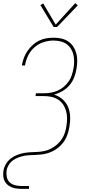

<svg xmlns="http://www.w3.org/2000/svg" viewBox="-23 -982 543 1217"><path d="M317 -811 233 -950 251 -960 330 -826 454 -962 470 -948 339 -811ZM111 215Q95 215 78.5 212.5Q62 210 48 204Q34 198 22.5 187Q11 176 4.5 162Q-2 148 -2.5 131.5Q-3 115 -1 99Q3 77 15 57Q27 37 45 23Q63 9 84.5 0.5Q106 -8 127.5 -12Q149 -16 170.5 -17Q192 -18 213.5 -19Q235 -20 257 -24.5Q279 -29 299.5 -39.5Q320 -50 338 -65.5Q356 -81 368.5 -100Q381 -119 388 -140Q395 -161 398 -183Q402 -207 402 -231.5Q402 -256 396 -278Q390 -300 377.5 -319Q365 -338 345.5 -350.5Q326 -363 303 -368Q280 -373 255 -373H202L205 -391H258Q280 -391 301.5 -395Q323 -399 343.5 -408Q364 -417 382 -432.5Q400 -448 413 -467Q426 -486 432.5 -507Q439 -528 443 -549Q447 -572 447 -594Q447 -616 442 -636.5Q437 -657 425.5 -674.5Q414 -692 397.5 -703.5Q381 -715 359.5 -720Q338 -725 316 -725Q285 -725 253.5 -715Q222 -705 196.5 -683Q171 -661 156 -631Q141 -601 136 -570Q135 -569 135 -568.5Q135 -568 135 -567H116Q116 -568 116 -569Q116 -570 116 -570Q120 -593 128.5 -615.5Q137 -638 151 -658.5Q165 -679 183.5 -696Q202 -713 224 -724Q246 -735 269.5 -739Q293 -743 316 -743Q341 -743 365 -738Q389 -733 408.5 -720Q428 -707 441 -687.5Q454 -668 460.5 -645Q467 -622 466.5 -597Q466 -572 462 -547Q458 -520 447.5 -492.5Q437 -465 418 -442.5Q399 -420 373.5 -405Q348 -390 320 -382Q350 -373 373 -353Q396 -333 408 -305Q420 -277 421.5 -244.5Q423 -212 417 -179Q414 -161 409 -143Q404 -125 395.5 -107.5Q387 -90 374.5 -74.5Q362 -59 346.5 -46.5Q331 -34 313.5 -25Q296 -16 277.5 -10.5Q259 -5 240.5 -3Q222 -1 204 0Q186 1 167.5 1.5Q149 2 130.5 5.5Q112 9 93.5 16Q75 23 59 34.5Q43 46 32.5 63Q22 80 19 98Q16 119 20 139.5Q24 160 37.5 173Q51 186 70.5 191.5Q90 197 111 197H161V215Z"/></svg>

Font: Iosevka SS04 Thin
Style: Italic
Weight: 100
Italic angle: -9°
Monospace: yes
Designer: Belleve Invis
Foundry: Belleve Invis
Version: Version 19.0.0; ttfautohint (v1.8.4)